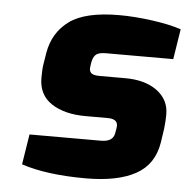

<svg xmlns="http://www.w3.org/2000/svg" viewBox="-45 -588 624 638"><g transform="rotate(5 267.5 -269.0)"><path d="M49 -22 65 -123H303Q343 -123 348 -151L351 -167L352 -177Q352 -200 319 -200H245Q175 -200 131.5 -228.5Q88 -257 88 -314Q88 -344 91 -361L97 -398Q109 -467 162 -505.5Q215 -544 328 -544Q379 -544 437.5 -536Q496 -528 535 -515L519 -414H295Q273 -414 263.5 -407.5Q254 -401 250 -385L248 -376L246 -359Q246 -348 253.5 -342.5Q261 -337 281 -337H366Q432 -337 472 -307.5Q512 -278 512 -229Q512 -207 509 -181L502 -134Q490 -60 429.5 -27Q369 6 264 6Q133 6 49 -22Z"/></g></svg>

Font: Exo ExtraBold
Style: Italic
Weight: 800
Italic angle: -9°
Designer: Natanael Gama
Foundry: Natanael Gama
Version: Version 1.500; ttfautohint (v1.6)